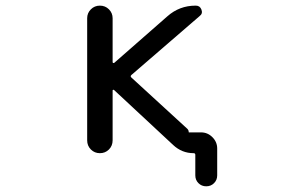

<svg xmlns="http://www.w3.org/2000/svg" viewBox="-20 -567 1040 685"><path d="M653.3 -95.7Q653.3 -94.7 654.3 -94.7H697.3Q720.7 -94.7 737.8 -77.6Q754.9 -60.5 754.9 -37.1V58.6Q754.9 75.2 743.7 86.4Q732.4 97.7 715.8 97.7Q699.2 97.7 688 86.4Q676.8 75.2 676.8 58.6V-14.6Q676.8 -20.5 670.9 -20.5Q628.9 -20.5 597.7 -49.8L386.7 -246.1Q385.7 -247.1 383.8 -246.6Q381.8 -246.1 381.8 -244.1V-66.4Q381.8 -46.9 368.7 -33.7Q355.5 -20.5 336.4 -20.5Q317.4 -20.5 304.2 -33.7Q291 -46.9 291 -66.4V-502Q291 -520.5 304.2 -533.7Q317.4 -546.9 336.4 -546.9Q355.5 -546.9 368.7 -533.7Q381.8 -520.5 381.8 -502V-345.7Q381.8 -342.8 383.8 -342.3Q385.7 -341.8 387.7 -342.8L577.1 -508.8Q620.1 -546.9 677.7 -546.9H678.7Q693.4 -546.9 698.7 -532.7Q704.1 -518.6 692.4 -509.8L449.2 -299.8Q443.4 -294.9 449.2 -290L648.4 -107.4Q653.3 -102.5 653.3 -95.7Z"/></svg>

Font: Rounded Mgen+ 1mn regular
Style: Regular
Weight: 400
Designer: [Source Han Sans]
Ryoko NISHIZUKA  (kana & ideographs); Paul D. Hunt (Latin, Greek & Cyrillic); Wenlong ZHANG  (bopomofo
Version: Version 1.059.20150602